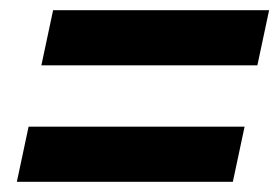

<svg xmlns="http://www.w3.org/2000/svg" viewBox="-20 -549 547 376"><path d="M61 -421 84 -529H507L484 -421ZM13 -193 36 -301H459L436 -193Z"/></svg>

Font: Mona Sans Condensed
Style: Bold Italic
Weight: 700
Width: 3
Italic angle: -11.7°
Designer: Deni Anggara
Foundry: GitHub
Version: Version 1.001; ttfautohint (v1.8.4.7-5d5b);gftools[0.9.31]